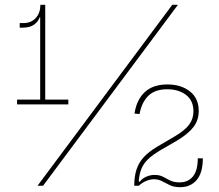

<svg xmlns="http://www.w3.org/2000/svg" viewBox="-20 -772 912 798"><path d="M153 -752H168V-358H264V-338H51V-358H147V-731ZM62 -676H77Q108.5 -676 128 -696.5Q147.5 -717 148 -752H156L152 -700H145Q138.5 -681.5 121 -669.2Q103.5 -657 74 -657H62ZM136 0 696 -752H719.5L159 0ZM706 -205Q749 -230.5 766.5 -254.5Q784 -278.5 784 -309Q784 -354 753.2 -377.5Q722.5 -401 675 -401Q624 -401 596.2 -373.5Q568.5 -346 560 -298L539 -300Q547.5 -357 581.5 -389Q615.5 -421 676 -421Q732.5 -421 769.2 -392.2Q806 -363.5 806 -311Q806 -273.5 785 -245.2Q764 -217 718 -189L644 -146Q593 -116 574.5 -84Q556 -52 556 0H538Q538 -39 547.5 -67.8Q557 -96.5 577.5 -118.8Q598 -141 631 -161ZM823 -114Q823 -54 797.5 -24Q772 6 729 6Q703.5 6 686.2 -2.2Q669 -10.5 653.8 -18.8Q638.5 -27 619 -27Q605 -27 588.2 -20.2Q571.5 -13.5 557 0H549L553 -20L560 -16Q573 -32 589.8 -38.5Q606.5 -45 622 -45Q643.5 -45 657.8 -37.2Q672 -29.5 687.2 -21.8Q702.5 -14 727 -14Q761.5 -14 781.8 -38.5Q802 -63 802 -114Z"/></svg>

Font: Hepta Slab ExtraLight
Style: Regular
Weight: 200
Designer: Michael LaGattuta
Foundry: Michael LaGattuta
Version: Version 1.100